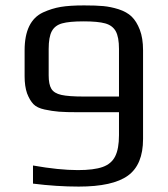

<svg xmlns="http://www.w3.org/2000/svg" viewBox="-20 -680 620 710"><path d="M102 -1V-68Q198 -51 268 -51Q327 -51 359.5 -62.5Q392 -74 406 -102Q420 -130 420 -180V-265H273Q223 -265 198 -267Q173 -269 145 -275Q117 -281 103.5 -295Q90 -309 80 -335Q71 -361 71 -398V-494Q71 -602 139 -634Q172 -649 205 -654.5Q238 -660 291 -660Q335 -660 362 -657.5Q389 -655 418 -646Q449 -636 467 -618.5Q485 -601 497 -570Q509 -539 509 -494V-166Q509 -71 453 -30.5Q397 10 271 10Q190 10 102 -1ZM420 -323V-499Q420 -543 408 -564.5Q396 -586 369 -593.5Q342 -601 289 -601Q236 -601 209.5 -593.5Q183 -586 171.5 -564.5Q160 -543 160 -499V-401Q160 -368 170 -351.5Q180 -335 207 -329Q234 -323 290 -323Z"/></svg>

Font: Play
Style: Regular
Weight: 400
Designer: Jonas Hecksher (Cyrillic expansion: Cyreal)
Foundry: Jonas Hecksher, Playtype, e-types AS
Version: Version 2.101; ttfautohint (v1.5.65-e2d9)